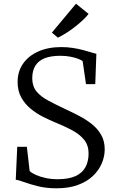

<svg xmlns="http://www.w3.org/2000/svg" viewBox="-20 -1005 628 1036"><path d="M286 11Q229.5 11 185.5 0Q141.5 -11 111 -22.2Q80.5 -33.5 65 -35L73 -213H125L140 -82Q151.5 -71 174 -61Q196.5 -51 226.5 -44.5Q256.5 -38 291 -38Q351 -38 387.8 -55Q424.5 -72 441.2 -103.2Q458 -134.5 458 -177Q458 -221 434.2 -250.5Q410.5 -280 370 -301.8Q329.5 -323.5 279 -344Q247.5 -357 212.2 -374.8Q177 -392.5 145.8 -418Q114.5 -443.5 94.8 -479Q75 -514.5 75 -563Q75 -619 104.2 -661.2Q133.5 -703.5 186.5 -727.2Q239.5 -751 311 -751Q344.5 -751 374 -746.2Q403.5 -741.5 428 -735Q452.5 -728.5 470.8 -722.8Q489 -717 500 -715L494 -551H444L426 -675Q419 -681 401.5 -687.8Q384 -694.5 359.2 -699.2Q334.5 -704 306 -704Q255 -704 221.2 -690.8Q187.5 -677.5 170.8 -650.5Q154 -623.5 154 -583Q154 -540 176.5 -512.2Q199 -484.5 239 -463Q279 -441.5 331 -417Q368 -400 405.5 -380.5Q443 -361 474.8 -336Q506.5 -311 525.8 -277.5Q545 -244 545 -199Q545 -160.5 529 -123Q513 -85.5 481 -55.2Q449 -25 400.2 -7Q351.5 11 286 11ZM293 -802H292L260 -829L390 -985L458 -930Q445.5 -913.5 425.5 -895Q405.5 -876.5 382.2 -858.5Q359 -840.5 335.5 -825.8Q312 -811 293 -802Z"/></svg>

Font: Merriweather 7pt Light
Style: Regular
Weight: 300
Designer: Eben Sorkin
Foundry: Eben Sorkin
Version: Version 2.200;gftools[0.9.31]